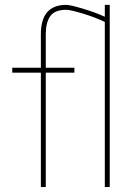

<svg xmlns="http://www.w3.org/2000/svg" viewBox="-20 -760 551 780"><path d="M425.8 -740.2V0H405.8V-670.9Q366.2 -689.9 315.9 -705.1Q265.6 -720.2 249 -720.2Q203.1 -720.2 184.6 -694.8Q166 -669.4 166 -621.1V-484.9H282.2V-464.8H166V0H146V-464.8H29.8V-484.9H146V-621.1Q146 -740.2 249 -740.2Q265.6 -740.2 317.4 -724.6Q369.1 -709 405.8 -691.9V-740.2Z"/></svg>

Font: Genome Thin
Style: Regular
Weight: 250
Designer: Alfredo Marco Pradil
Version: Version 1.001